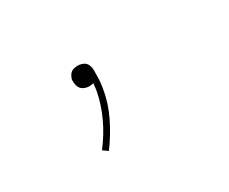

<svg xmlns="http://www.w3.org/2000/svg" viewBox="-56 -216 687 575"><g transform="rotate(-30 288.0 71.0)"><path d="M190 205Q219 166 240 122.5Q261 79 268 34Q271 18 271.5 3Q272 -12 272 -28Q272 -37 268 -46Q264 -55 255 -59Q246 -63 236 -63Q228 -63 220.5 -60.5Q213 -58 208 -51Q203 -44 201 -36Q200 -25 203 -14Q206 -3 215.5 2.5Q225 8 236 8Q244 8 251 6Q250 19 248 31Q240 74 220.5 115.5Q201 157 173 193Z"/></g></svg>

Font: Iosevka Sparkle Thin
Style: Italic
Weight: 100
Italic angle: -9°
Designer: Belleve Invis
Foundry: Belleve Invis
Version: Version 4.5.0; ttfautohint (v1.8.3)